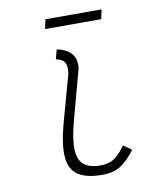

<svg xmlns="http://www.w3.org/2000/svg" viewBox="-87 -839 773 923"><g transform="rotate(-10 300.0 -378.0)"><path d="M338 14Q263 14 222 -12Q181 -38 175 -98.5Q169 -159 197 -262L261 -493Q266 -522 258.5 -543Q251 -564 214 -572L226 -618Q276 -608 298.5 -579.5Q321 -551 313 -506L247 -262Q224 -176 227 -125.5Q230 -75 258 -53.5Q286 -32 338 -32Q363 -32 382.5 -39Q402 -46 420.5 -62.5Q439 -79 460 -108L500 -80Q473 -45 448.5 -24Q424 -3 398 5.5Q372 14 338 14ZM188 -724 198 -770H472L462 -724Z"/></g></svg>

Font: Victor Mono Thin
Style: Italic
Weight: 100
Italic angle: -12°
Monospace: yes
Designer: Rune Bjørnerås
Version: Version 1.561;gftools[0.9.30]